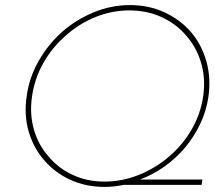

<svg xmlns="http://www.w3.org/2000/svg" viewBox="-20 -728 848 756"><path d="M106 -348Q116 -418 150.5 -479.5Q185 -541 238 -587Q290 -634 355 -660.5Q420 -687 489 -687Q559 -687 616.5 -660.5Q674 -634 714 -587Q754 -541 772 -480Q790 -419 780 -349Q770 -279 734.5 -218Q699 -157 646 -112Q593 -66 527 -39.5Q461 -13 391 -13Q323 -13 266 -39.5Q209 -66 171 -112Q131 -157 113.5 -218Q96 -279 106 -348ZM85 -349Q74 -275 93 -210Q112 -145 154 -97Q196 -48 257 -20Q318 8 392 8Q410 8 428.5 6Q447 4 467 0H774L777 -21H531Q582 -40 627 -72Q672 -104 708 -146Q744 -189 768.5 -240.5Q793 -292 801 -349Q811 -423 792 -488.5Q773 -554 731 -603Q689 -651 627.5 -679.5Q566 -708 492 -708Q418 -708 349 -679.5Q280 -651 225 -603Q170 -554 132.5 -488.5Q95 -423 85 -349Z"/></svg>

Font: Josefin Slab Thin ExtraLight
Style: Italic
Weight: 250
Italic angle: -12°
Version: Version 2.000